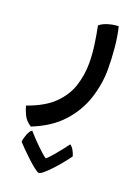

<svg xmlns="http://www.w3.org/2000/svg" viewBox="-162 -270 613 857"><g transform="rotate(20 145.0 158.5)"><path d="M32.2 344.7Q6.8 328.1 -4.2 305.7Q-15.1 283.2 -19.5 263.7Q60.1 235.8 103.3 193.6Q146.5 151.4 163.6 99.1Q180.7 46.9 180.7 -9.8Q180.7 -51.8 174.3 -96.7Q168 -141.6 159.7 -182.1Q173.8 -194.8 199.2 -202.4Q224.6 -210 248 -210.4Q259.3 -165.5 263.9 -112.1Q268.6 -58.6 268.6 -13.2Q268.6 56.2 246.3 125.5Q224.1 194.8 172.4 252.2Q120.6 309.6 32.2 344.7ZM136.2 526.9Q130.4 526.9 114.3 514.4Q98.1 502 78.6 483.9Q59.1 465.8 42.2 448.7Q25.4 431.6 17.1 422.4Q19 403.8 26.4 385.3Q33.7 366.7 44.4 359.4Q66.9 385.3 95.2 413.3Q123.5 441.4 143.6 455.6Q156.7 443.8 172.6 425.3Q188.5 406.7 202.9 388.2Q217.3 369.6 225.1 358.9Q235.8 366.2 243.2 379.9Q250.5 393.6 253.9 405.8Q242.2 422.4 225.3 443.1Q208.5 463.9 190.7 482.9Q172.9 502 158.2 514.4Q143.6 526.9 136.2 526.9Z"/></g></svg>

Font: Harmattan
Style: Bold
Weight: 700
Designer: George W. Nuss III and SIL International
Foundry: SIL International
Version: Version 4.000